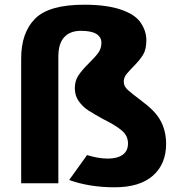

<svg xmlns="http://www.w3.org/2000/svg" viewBox="-20 -779 785 816"><path d="M70 0V-531Q70 -640 129 -699.5Q188 -759 338 -759Q432 -759 493 -738.5Q554 -718 578 -682.5Q602 -647 602 -608.5Q602 -570 589 -548Q576 -526 553 -502.5Q530 -479 518 -464.5Q506 -450 506 -431Q506 -412 524 -396Q542 -380 575 -355.5Q608 -331 630 -309Q686 -253 686 -167.5Q686 -82 630 -32.5Q574 17 467 17Q360 17 274 -14L350 -120Q398 -105 438 -105Q478 -105 501 -121Q524 -137 524 -169.5Q524 -202 497.5 -224.5Q471 -247 418 -273Q378 -295 355 -310Q332 -325 315 -348.5Q298 -372 298 -404Q298 -436 314 -459.5Q330 -483 358.5 -511Q387 -539 399 -556.5Q411 -574 411 -597.5Q411 -621 390 -634.5Q369 -648 323.5 -648Q278 -648 253 -621Q228 -594 228 -538V0Z"/></svg>

Font: Fix15 Mono
Style: Bold
Weight: 700
Designer: Carrois Corporate & Edenspiekermann AG
Foundry: Carrois Corporate GbR & Edenspiekermann AG
Version: Version 3.206